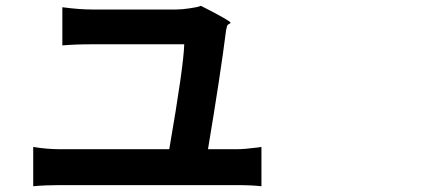

<svg xmlns="http://www.w3.org/2000/svg" viewBox="-20 -691 1540 663"><path d="M94.7 -47.9V-183.6Q141.6 -175.8 185.5 -175.8H564.5Q614.3 -463.9 616.2 -538.1H298.8Q239.3 -538.1 195.3 -534.2V-666Q253.9 -658.2 297.9 -658.2H587.9Q607.4 -658.2 633.8 -662.1Q663.1 -666 673.8 -670.9Q777.3 -618.2 776.4 -612.3Q775.4 -610.4 771.5 -608.4Q765.6 -606.4 763.7 -599.6Q762.7 -594.7 760.7 -586.9Q759.8 -582 759.8 -580.1Q742.2 -439.5 698.2 -175.8H797.9Q824.2 -175.8 869.1 -181.6Q878.9 -182.6 882.8 -183.6V-47.9Q848.6 -51.8 797.9 -51.8H491.2H185.5Q136.7 -51.8 94.7 -47.9Z"/></svg>

Font: Bpmf GenSeki Gothic B
Style: B
Weight: 700
Foundry: But Ko
Version: Version 1.320